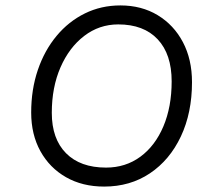

<svg xmlns="http://www.w3.org/2000/svg" viewBox="-20 -680 728 708"><path d="M95 -265Q95 -350 119.5 -422Q144 -494 188.5 -547.5Q233 -601 293 -630.5Q353 -660 424 -660Q502 -660 561.5 -624Q621 -588 654.5 -524.5Q688 -461 688 -377Q688 -264 647 -177Q606 -90 533 -41Q460 8 364 8Q284 8 223.5 -26.5Q163 -61 129 -122.5Q95 -184 95 -265ZM613 -380Q613 -480 561.5 -535Q510 -590 416 -590Q346 -590 290.5 -547.5Q235 -505 203 -431.5Q171 -358 171 -264Q171 -168 223.5 -115Q276 -62 371 -62Q443 -62 497.5 -102Q552 -142 582.5 -214Q613 -286 613 -380Z"/></svg>

Font: Overused Grotesk
Style: Italic
Weight: 400
Italic angle: -10°
Version: Version 0.003